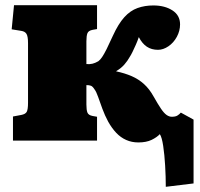

<svg xmlns="http://www.w3.org/2000/svg" viewBox="-20 -542 771 740"><path d="M619 178Q619 139 616.5 96.5Q614 54 609 20.5Q604 -13 596 -25Q585 -13 564.5 -3Q544 7 513 7Q488 7 466.5 -2.5Q445 -12 428 -30Q411 -48 397 -73Q384 -97 374.5 -123Q365 -149 358 -169Q351 -189 344 -198Q337 -209 330.5 -211.5Q324 -214 313 -214V-139Q313 -118 317 -108Q321 -98 337 -95L354 -92V0H30V-93L62 -99Q78 -102 83 -111Q88 -120 88 -146V-376Q88 -402 82 -411.5Q76 -421 62 -423L25 -429L34 -522H354V-430L337 -427Q321 -424 317 -414Q313 -404 313 -383V-295Q326 -294 336.5 -296.5Q347 -299 359 -306Q366 -311 373.5 -322Q381 -333 391 -353Q401 -373 415 -404Q436 -450 459 -475.5Q482 -501 510 -511Q538 -521 571 -521Q615 -521 644.5 -502Q674 -483 674 -448Q674 -423 661.5 -400Q649 -377 629 -363.5Q609 -350 589 -350Q564 -350 546 -362Q528 -374 515 -399Q510 -384 503.5 -369.5Q497 -355 491 -342.5Q485 -330 479 -321Q472 -308 459.5 -293.5Q447 -279 428 -268V-267Q461 -260 487.5 -248.5Q514 -237 535 -218Q556 -199 572 -170Q589 -140 600.5 -123Q612 -106 622 -99Q632 -92 642 -92Q656 -92 663.5 -96.5Q671 -101 677 -108L726 -81V165Z"/></svg>

Font: Literata Black
Style: Regular
Weight: 900
Designer: Latin by Veronika Burian and Jose Scaglione. Greek by Irene Vlachou. Cyrillic by Vera Evstafieva.
Foundry: TypeTogether
Version: Version 3.103;gftools[0.9.29]